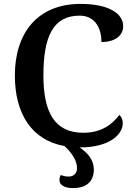

<svg xmlns="http://www.w3.org/2000/svg" viewBox="-20 -744 688 982"><path d="M354 218C425 218 460 181 460 123C460 74 429 38 387 10C548 10 608 -61 608 -114C608 -133 600 -148 590 -156C556 -111 503 -65 406 -65C259 -65 202 -170 202 -358C202 -554 250 -664 387 -664C471 -664 499 -593 499 -529C568 -529 610 -562 610 -610C610 -674 538 -724 392 -724C171 -724 56 -574 56 -358C56 -164 141 -27 310 3C354 44 374 82 374 116C374 145 354 159 332 159C313 159 301 155 291 151C286 160 284 167 284 177C284 203 311 218 354 218Z"/></svg>

Font: Noto Serif SemiBold
Style: Regular
Weight: 600
Designer: Monotype Design Team
Foundry: Monotype Imaging Inc.
Version: Version 2.013